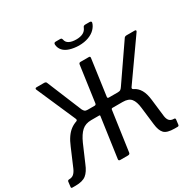

<svg xmlns="http://www.w3.org/2000/svg" viewBox="-204 -1157 1360 1359"><g transform="rotate(-30 476.5 -477.0)"><path d="M7 0Q-4 0 -2 -11L3 -52Q4 -57 7.5 -59.5Q11 -62 16 -62Q40 -62 54.5 -75Q69 -88 80 -113L142 -258Q173 -334 218 -367.5Q263 -401 330 -403L350 -423H433Q444 -423 446 -435L487 -728Q489 -742 501 -742H570Q582 -742 580 -729L539 -435Q537 -423 549 -423H639L659 -403Q701 -402 731 -387.5Q761 -373 779.5 -341.5Q798 -310 804 -257L821 -113Q825 -87 837.5 -74.5Q850 -62 874 -62Q884 -62 884 -52L879 -11Q878 0 867 0H843Q781 0 758.5 -23.5Q736 -47 730 -101L713 -244Q707 -297 686.5 -322Q666 -347 618 -347H535Q527 -347 525 -339L479 -15Q478 0 461 0H399Q391 0 388 -3.5Q385 -7 386 -14L432 -339Q434 -347 425 -347H361Q314 -347 284.5 -320.5Q255 -294 230 -238L170 -99Q149 -46 120 -23Q91 0 34 0ZM373 -379 265 -392Q272 -395 273 -399.5Q274 -404 270 -413L132 -729Q130 -734 132.5 -738Q135 -742 142 -742H203Q218 -742 222 -733L340 -447Q346 -435 353.5 -429Q361 -423 377 -423ZM616 -379 623 -423Q638 -423 646 -429Q654 -435 663 -449L857 -731Q863 -742 879 -742H945Q952 -742 954 -738Q956 -734 952 -728L727 -409Q722 -403 722 -397.5Q722 -392 728 -389ZM550 -847Q510 -848 477.5 -858Q445 -868 426.5 -888.5Q408 -909 406 -938Q406 -946 409.5 -950Q413 -954 421 -954H457Q465 -954 468 -951Q471 -948 473 -941Q477 -917 499 -905.5Q521 -894 557 -894Q589 -894 611 -905Q633 -916 643 -940Q645 -947 650 -950.5Q655 -954 663 -954H699Q706 -954 710 -950.5Q714 -947 712 -940Q706 -917 685.5 -895Q665 -873 630.5 -860Q596 -847 550 -847Z"/></g></svg>

Font: Libre Franklin
Style: Italic
Weight: 400
Italic angle: -8°
Designer: Pablo Impallari, Rodrigo Fuenzalida, Nhung Nguyen
Foundry: Impallari Type
Version: Version 3.000